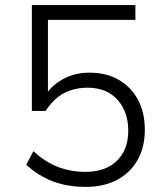

<svg xmlns="http://www.w3.org/2000/svg" viewBox="-20 -725 640 753"><path d="M315 8Q270 8 228 -1.5Q186 -11 149.5 -31Q113 -51 83 -79L111 -132Q158 -89 208 -70Q258 -51 315 -51Q394 -51 438.5 -94.5Q483 -138 483 -212Q483 -287 440.5 -334Q398 -381 324 -381Q272 -381 231.5 -360Q191 -339 159 -290H105V-705H511V-647H168V-350H157Q183 -391 228.5 -415.5Q274 -440 331 -440Q398 -440 446.5 -411.5Q495 -383 521.5 -333Q548 -283 548 -216Q548 -148 519.5 -97.5Q491 -47 439 -19.5Q387 8 315 8Z"/></svg>

Font: Nunito Sans 10pt Light
Style: Regular
Weight: 300
Designer: Vernon Adams
Foundry: Vernon Adams
Version: Version 3.101;gftools[0.9.27]